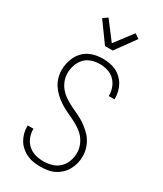

<svg xmlns="http://www.w3.org/2000/svg" viewBox="-239 -1061 979 1155"><g transform="rotate(30 250.0 -483.0)"><path d="M249 8Q225 8 201 4.5Q177 1 155 -9Q133 -19 114.5 -35Q96 -51 83.5 -72Q71 -93 65 -116.5Q59 -140 59 -164V-169H99V-165Q99 -136 110 -109Q121 -82 142.5 -63Q164 -44 192 -36.5Q220 -29 249 -29Q278 -29 307 -37.5Q336 -46 357 -66.5Q378 -87 388.5 -115Q399 -143 399 -173Q399 -200 389 -226Q379 -252 361.5 -272.5Q344 -293 321 -308Q298 -323 273.5 -335Q249 -347 224.5 -358.5Q200 -370 177 -385Q154 -400 134 -418.5Q114 -437 99 -459.5Q84 -482 76.5 -508.5Q69 -535 69 -562Q69 -587 74.5 -610.5Q80 -634 91 -655.5Q102 -677 119 -694.5Q136 -712 157.5 -723Q179 -734 203 -738.5Q227 -743 251 -743Q275 -743 298.5 -739Q322 -735 343 -725Q364 -715 381.5 -698.5Q399 -682 410.5 -661.5Q422 -641 427.5 -617.5Q433 -594 433 -571V-566H393V-570Q393 -598 383 -624.5Q373 -651 353 -670.5Q333 -690 306 -698Q279 -706 251 -706Q223 -706 195 -697Q167 -688 147.5 -667Q128 -646 118.5 -618.5Q109 -591 109 -562Q109 -535 118.5 -509.5Q128 -484 146 -463Q164 -442 187 -427Q210 -412 234 -400Q258 -388 283 -376.5Q308 -365 330.5 -350Q353 -335 373.5 -316.5Q394 -298 408.5 -275.5Q423 -253 431 -226.5Q439 -200 439 -173Q439 -148 433 -124Q427 -100 415 -78Q403 -56 385 -39Q367 -22 345 -11Q323 0 298.5 4Q274 8 249 8ZM223 -815 124 -952 156 -974 250 -850 344 -974 376 -952 277 -815Z"/></g></svg>

Font: Iosevka Curly Extralight
Style: Regular
Weight: 200
Monospace: yes
Designer: Belleve Invis
Foundry: Belleve Invis
Version: Version 22.1.2; ttfautohint (v1.8.4)